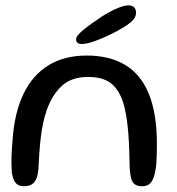

<svg xmlns="http://www.w3.org/2000/svg" viewBox="-20 -668 645 700"><path d="M66 11Q47.5 11 37.2 -1Q27 -13 23 -39.5Q22 -53 21.8 -70.5Q21.5 -88 22.5 -110.2Q23.5 -132.5 26 -160Q33 -258 65.8 -326Q98.5 -394 156.5 -429.8Q214.5 -465.5 296.5 -465.5Q378.5 -465.5 435.5 -431.8Q492.5 -398 522.2 -326.8Q552 -255.5 552 -142.5Q552 -121.5 551.5 -103.8Q551 -86 550 -71.8Q549 -57.5 546.5 -46Q541 -14.5 529.8 -1.8Q518.5 11 498.5 11Q481 11 471.5 4Q462 -3 458.2 -17.2Q454.5 -31.5 453 -53Q452 -93.5 451 -124.2Q450 -155 448 -179.5Q446 -204 443.2 -225.5Q440.5 -247 435.5 -269.5Q423.5 -326.5 393 -357Q362.5 -387.5 301 -387.5Q240.5 -387.5 205 -354.5Q169.5 -321.5 150 -265.5Q142 -242 136.8 -217Q131.5 -192 128.5 -165.5Q125.5 -139 123.5 -110.8Q121.5 -82.5 120 -52Q118 -26.5 110.8 -12.8Q103.5 1 92.5 6Q81.5 11 66 11ZM277.5 -507.5Q268.5 -507.5 263 -511.5Q257.5 -515.5 257.5 -525Q257.5 -537.5 284.5 -559.5Q311.5 -581.5 352.5 -608.5Q378.5 -625 405.2 -636.8Q432 -648.5 448 -648.5Q461 -648.5 468.5 -641.8Q476 -635 476 -621Q476 -604 459 -589Q442 -574 410 -556.5Q374 -537 336.5 -522.2Q299 -507.5 277.5 -507.5Z"/></svg>

Font: Gluten Light
Style: Regular
Weight: 300
Designer: Tyler Finck
Foundry: Etcetera Type Company
Version: Version 1.300